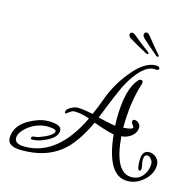

<svg xmlns="http://www.w3.org/2000/svg" viewBox="-110 -826 1001 990"><g transform="rotate(15 390.5 -330.5)"><path d="M639 -607Q633 -608 628 -613Q601 -636 584 -650.5Q567 -665 548 -683Q539 -693 541 -703Q544 -715 556 -713Q564 -711 572 -701Q587 -682 604.5 -660.5Q622 -639 639 -620Q645 -614 644 -610Q643 -606 639 -607ZM585 -607Q580 -607 573 -611Q542 -628 523 -638.5Q504 -649 481 -663Q470 -671 470 -681Q470 -693 482 -693Q491 -693 500 -685Q519 -669 540.5 -652Q562 -635 583 -620Q590 -615 590 -611Q590 -607 585 -607ZM653 52Q546 52 524 -162Q490 -167 414 -195Q358 -74 291 -22Q212 40 88 40Q11 40 11 -5Q11 -90 129 -132Q158 -141 182 -141Q253 -141 253 -109Q253 -75 204 -50Q161 -27 125 -27Q117 -27 117 -33Q117 -45 135 -45Q143 -45 157.5 -50Q172 -55 192 -64Q231 -84 231 -99Q231 -113 182 -113Q157 -113 127 -102Q100 -92 74 -69Q43 -41 43 -15Q43 18 97 18Q272 18 380 -208Q335 -224 300 -224Q287 -224 273 -213Q266 -207 262 -204.5Q258 -202 258 -202Q252 -202 252 -209Q252 -223 273 -235Q294 -247 309 -247Q326 -247 347 -244Q368 -241 392 -236Q401 -255 410.5 -279Q420 -303 431 -333Q459 -408 514 -477Q581 -562 644 -562Q664 -562 664 -549Q664 -541 648 -541H644Q643 -542 641 -542Q574 -542 506 -414Q496 -394 476 -347Q456 -300 427 -226Q458 -219 481 -214Q504 -209 520 -207Q520 -216 519.5 -224.5Q519 -233 519 -240Q519 -402 573 -462Q580 -470 588 -470Q599 -470 599 -458Q599 -457 598.5 -455.5Q598 -454 598 -452Q563 -345 563 -208Q613 -211 613 -223Q613 -225 606 -235Q599 -243 599 -251Q599 -262 609 -262Q623 -262 632 -252Q642 -243 642 -230Q642 -203 618 -183Q593 -164 565 -163Q580 27 669 27Q706 27 728 0Q751 -28 751 -65Q751 -79 741 -90Q732 -102 720 -102Q703 -102 703 -73Q703 -66 706 -51Q709 -38 709 -29Q709 -16 701 -16Q688 -16 688 -67Q688 -121 726 -121Q747 -121 765 -105Q781 -89 781 -67Q781 -20 741 16Q702 52 653 52Z"/></g></svg>

Font: Ole
Style: Regular
Weight: 400
Designer: Robert E. Leuschke
Foundry: Robert E. Leuschke
Version: Version 1.010; ttfautohint (v1.8.3)